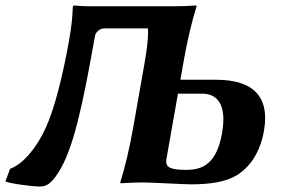

<svg xmlns="http://www.w3.org/2000/svg" viewBox="-31 -668 1050 703"><path d="M579.1 -90 620.5 -325H709.5C756.7 -325 786.8 -295.9 786.8 -230.6C786.8 -215.7 785.2 -198.8 781.9 -180C762.2 -68 710.3 -46 651.3 -46C591.4 -46 577.6 -56.4 577.6 -76.6C577.6 -80.6 578.2 -85.1 579.1 -90ZM498.1 -436 456.5 -200C443.2 -125 427.2 -57 409.2 0L410.7 3C410.7 3 459.2 0 493.2 0C523.2 0 643 7 669 7C740.1 7 797.3 -2.4 837 -27C899.8 -66 926 -135 935.2 -187C937.9 -202.8 939.8 -219.2 939.8 -235.5C939.8 -307 904.5 -376 759.5 -376H629.5L641.7 -445C655.1 -521 670.8 -587.7 688.9 -645L687.5 -648C656.4 -646 629.6 -645 606.9 -645H298.9C276.5 -645 257.5 -646.3 238.5 -648L235.7 -644C234 -600 230 -566 222.4 -523C199.5 -393 168.8 -270 136.5 -200C103.4 -126 51.8 -66 6 -50L-11.1 -4C0.5 4 92.5 15 110.5 15C135.5 15 152.3 11 182.5 -36C237.7 -122 271.7 -281 316.7 -536C319.3 -551 334.6 -564 351.6 -564H510.6C511.1 -560.4 511.3 -555.8 511.3 -550.2C511.3 -528 507.6 -490.3 498.1 -436Z"/></svg>

Font: Linux Biolinum O 
Style: Bold Italic
Weight: 700
Designer: Philipp H. Poll
Foundry: Philipp H. Poll
Version: Version 1.3.2